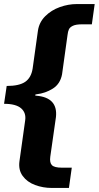

<svg xmlns="http://www.w3.org/2000/svg" viewBox="-36 -762 487 947"><path d="M343 -742H431L417 -642H368Q339 -642 324 -635Q309 -628 304 -617.5Q299 -607 297 -589L270 -395Q261 -348 224.5 -325Q188 -302 144 -297Q138 -296 137 -293.5Q136 -291 143 -290Q250 -281 240 -185L212 11Q208 40 220 52.5Q232 65 269 65H318L304 165H219Q176 165 137 150.5Q98 136 76 106Q54 76 60 33L88 -167Q94 -205 68.5 -227.5Q43 -250 -16 -250L-3 -338Q59 -338 88.5 -358.5Q118 -379 125 -424L151 -610Q157 -652 187 -682Q217 -712 259 -727Q301 -742 343 -742Z"/></svg>

Font: Morrison ExtraBold
Style: Regular
Weight: 800
Designer: Pablo Impallari, Rodrigo Fuenzalida (Modified by Dan O. Williams)
Version: Version 0.03;June 6, 2019;FontCreator 11.5.0.2425 64-bit; tt